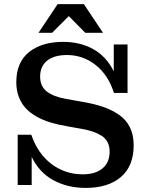

<svg xmlns="http://www.w3.org/2000/svg" viewBox="-20 -898 719 932"><path d="M167 -738.8 259.8 -877.9H387.2L480 -738.8H394L314 -819.8L232.9 -738.8ZM65.9 0V-244.1H131.8Q163.6 -151.9 230 -101.8Q296.4 -51.8 381.8 -51.8Q443.4 -51.8 477.8 -80.8Q512.2 -109.9 512.2 -162.1Q512.2 -188 502.2 -207.5Q492.2 -227.1 472.7 -239.3Q453.1 -251.5 431.2 -259Q409.2 -266.6 378.9 -272L305.2 -285.2Q261.7 -292.5 226.1 -303.2Q190.4 -314 158.7 -331.5Q127 -349.1 105.5 -372.1Q84 -395 71.5 -427.2Q59.1 -459.5 59.1 -499Q59.1 -595.7 121.1 -645.3Q183.1 -694.8 287.1 -694.8Q368.2 -694.8 431.9 -659.9Q495.6 -625 532.2 -551.8V-682.1H599.1V-446.8H533.2Q505.4 -534.7 443.8 -582.8Q382.3 -630.9 305.2 -630.9Q243.2 -630.9 209 -603.8Q174.8 -576.7 174.8 -525.9Q174.8 -478.5 207.8 -453.4Q240.7 -428.2 299.8 -418L374 -404.8Q433.1 -395 476.6 -380.6Q520 -366.2 555.9 -342Q591.8 -317.9 610.4 -280.5Q628.9 -243.2 628.9 -192.9Q628.9 -91.8 566.9 -38.8Q504.9 14.2 396 14.2Q308.6 14.2 239.7 -22.9Q170.9 -60.1 133.8 -136.2V0Z"/></svg>

Font: Montagu Slab 144pt Medium
Style: Regular
Weight: 500
Designer: Florian Karsten
Foundry: Florian Karsten
Version: Version 1.000